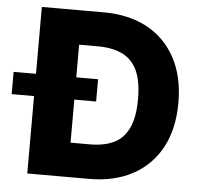

<svg xmlns="http://www.w3.org/2000/svg" viewBox="-94 -781 876 835"><g transform="rotate(5 344.0 -363.5)"><path d="M323.7 0H129.9V-149.9H316.9Q377.4 -149.9 420.9 -170.9Q462.9 -191.4 484.9 -238.8Q506.8 -285.6 506.8 -363.8Q506.8 -442.4 484.9 -489.3Q462.4 -536.1 419.9 -556.6Q375.5 -577.6 314.5 -577.6H127V-727.1H323.7Q435.1 -727.1 515.1 -684.1Q595.2 -640.6 639.2 -559.1Q683.1 -477.5 683.1 -363.8Q683.1 -250 639.6 -168.5Q595.2 -86.4 515.1 -43.5Q435.5 0 323.7 0ZM55.2 -727.1H231V0H55.2ZM326.2 -337.9H-42.5V-435.1H326.2Z"/></g></svg>

Font: My Font
Style: Regular
Weight: 500
Designer: Rasmus Andersson
Foundry: rsms
Version: Version 0.001